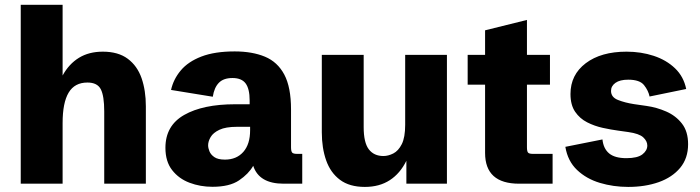

<svg xmlns="http://www.w3.org/2000/svg" viewBox="-20 -752 2867 786"><path d="M64.9 0V-732.4H236.3V-442.9Q262.2 -490.2 303.2 -515.4Q344.2 -540.5 400.9 -540.5Q463.9 -540.5 502.9 -511.5Q542 -482.4 559.6 -431.9Q577.1 -381.3 577.1 -316.9V0H406.7V-295.9Q406.7 -359.4 392.6 -386.7Q378.4 -414.1 337.9 -414.1Q285.6 -414.1 261 -372.8Q236.3 -331.5 236.3 -248.5V0Z M849.6 12.7Q799.8 12.7 755.9 -3.9Q711.9 -20.5 684.6 -55.7Q657.2 -90.8 657.2 -147Q657.2 -237.8 734.1 -281.5Q811 -325.2 942.4 -325.2H1002V-340.8Q1002 -388.2 985.6 -410.4Q969.2 -432.6 931.6 -432.6Q895 -432.6 876 -413.1Q856.9 -393.6 851.1 -356L680.2 -383.8Q689.9 -427.7 720 -463.6Q750 -499.5 804.4 -520.5Q858.9 -541.5 940.9 -541.5Q1012.7 -541.5 1064.5 -520Q1116.2 -498.5 1143.8 -446.8Q1171.4 -395 1171.4 -303.7V-149.4Q1171.4 -132.8 1176 -127.4Q1180.7 -122.1 1195.8 -122.1H1217.3V0H1141.1Q1040.5 0 1016.6 -73.2Q997.6 -40 958.7 -13.7Q919.9 12.7 849.6 12.7ZM900.9 -98.6Q948.2 -98.6 976.1 -130.1Q1003.9 -161.6 1003.9 -218.8V-232.9H950.7Q903.8 -232.9 878.2 -220.7Q852.5 -208.5 842.3 -190.9Q832 -173.3 832 -157.2Q832 -146 837.4 -132.6Q842.8 -119.1 857.4 -108.9Q872.1 -98.6 900.9 -98.6Z M1473.6 13.2Q1410.6 13.2 1371.8 -15.9Q1333 -44.9 1315.2 -95.5Q1297.4 -146 1297.4 -210.4V-527.3H1468.8V-231.4Q1468.8 -168.5 1489.7 -140.9Q1510.7 -113.3 1549.8 -113.3Q1569.3 -113.3 1590.1 -123.8Q1610.8 -134.3 1624.8 -161.9Q1638.7 -189.5 1638.7 -241.2V-527.3H1809.6V0H1643.6V-93.8Q1618.2 -42 1575.7 -14.4Q1533.2 13.2 1473.6 13.2Z M2105 0Q1965.8 0 1965.8 -126V-405.3H1894.5V-527.3H1965.8V-627.9L2137.2 -670.4V-527.3H2231.4V-405.3H2137.2V-149.4Q2137.2 -132.8 2141.6 -127.4Q2146 -122.1 2161.6 -122.1H2242.2V0Z M2551.8 13.2Q2490.7 13.2 2435.5 -3.4Q2380.4 -20 2342.3 -56.2Q2304.2 -92.3 2294.4 -150.9L2446.3 -181.2Q2450.2 -143.6 2473.6 -124Q2497.1 -104.5 2544.4 -104.5Q2589.8 -104.5 2609.9 -120.1Q2629.9 -135.7 2629.9 -156.2Q2629.9 -174.3 2613.3 -189.7Q2596.7 -205.1 2552.2 -211.4L2510.3 -217.3Q2481.4 -221.2 2447.8 -228.5Q2414.1 -235.8 2383.8 -251.2Q2353.5 -266.6 2334.5 -294.4Q2315.4 -322.3 2315.4 -367.2Q2315.4 -445.8 2377.9 -493.2Q2440.4 -540.5 2544.9 -540.5Q2604.5 -540.5 2656.2 -523.4Q2708 -506.3 2743.4 -472.4Q2778.8 -438.5 2789.1 -387.7L2639.2 -356.9Q2634.3 -380.9 2616.7 -403.3Q2599.1 -425.8 2551.8 -425.8Q2517.6 -425.8 2499.5 -412.8Q2481.4 -399.9 2481.4 -379.9Q2481.4 -354 2509.8 -342.8Q2538.1 -331.5 2575.7 -325.7L2626.5 -318.4Q2668.5 -312.5 2707.5 -295.4Q2746.6 -278.3 2771.7 -246.1Q2796.9 -213.9 2796.9 -161.6Q2796.9 -104 2764.4 -64.9Q2731.9 -25.9 2676.5 -6.3Q2621.1 13.2 2551.8 13.2Z"/></svg>

Font: Schibsted Grotesk ExtraBold
Style: Regular
Weight: 800
Designer: Bakken & Baeck AS, Henrik Kongsvoll
Foundry: Schibsted ASA
Version: Version 1.100; ttfautohint (v1.8.4.7-5d5b);gftools[0.9.25]